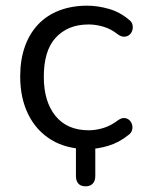

<svg xmlns="http://www.w3.org/2000/svg" viewBox="-20 -515 509 675"><path d="M281 140Q264 140 255.5 130.5Q247 121 247 104V-39H315V104Q315 121 306 130.5Q297 140 281 140ZM287 9Q214 9 161 -23Q108 -55 79.5 -112.5Q51 -170 51 -246Q51 -304 67 -350Q83 -396 113.5 -428.5Q144 -461 188 -478Q232 -495 287 -495Q323 -495 362 -484Q401 -473 433 -446Q443 -439 445.5 -429Q448 -419 445.5 -409.5Q443 -400 436 -393.5Q429 -387 418.5 -386Q408 -385 396 -393Q371 -413 344 -421Q317 -429 292 -429Q253 -429 224 -416.5Q195 -404 174.5 -381Q154 -358 144 -324Q134 -290 134 -245Q134 -158 175 -107.5Q216 -57 292 -57Q317 -57 343.5 -65Q370 -73 396 -93Q408 -101 418 -100Q428 -99 435 -92.5Q442 -86 444.5 -76Q447 -66 444 -56.5Q441 -47 431 -40Q399 -14 361 -2.5Q323 9 287 9Z"/></svg>

Font: Nunito
Style: Regular
Weight: 400
Designer: Vernon Adams
Foundry: Vernon Adams
Version: Version 3.602